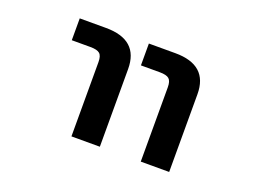

<svg xmlns="http://www.w3.org/2000/svg" viewBox="-85 -704 1171 887"><g transform="rotate(20 500.0 -260.5)"><path d="M173.8 -416V-523.4H302.7Q463.9 -523.4 463.9 -379.9V2H324.2V-363.3Q324.2 -393.6 311.5 -404.8Q298.8 -416 265.6 -416ZM513.7 -416V-523.4H643.6Q804.7 -523.4 804.7 -379.9V2H665V-363.3Q665 -393.6 652.3 -404.8Q639.6 -416 606.4 -416Z"/></g></svg>

Font: GenEi Gothic M Regular
Style: Bold
Weight: 700
Designer: o_tamon (Modified); [Source Han Sans]
Ryoko NISHIZUKA  (kana & ideographs); Paul D. Hunt (Latin, Greek & Cyrillic); Wenl
Version: Version 1.1a;Original Version 1.004